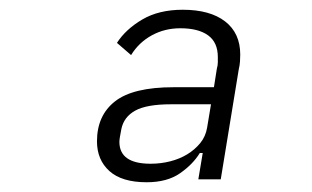

<svg xmlns="http://www.w3.org/2000/svg" viewBox="-20 -730 640 394"><path d="M387 -362 396 -416H390Q376 -393 349.5 -374.5Q323 -356 281 -356Q230 -356 204.5 -379Q179 -402 179 -440Q179 -493 216 -522Q253 -551 336 -551H419L425 -589Q427 -596 427 -602Q427 -608 427 -613Q427 -643 407 -657.5Q387 -672 350 -672Q318 -672 291.5 -657.5Q265 -643 249 -617L220 -642Q238 -670 272 -690Q306 -710 355 -710Q411 -710 442 -686Q473 -662 473 -618Q473 -612 472.5 -604Q472 -596 470 -588L433 -362ZM331 -516Q281 -516 257.5 -503Q234 -490 229 -465Q225 -445 225 -439Q225 -394 289 -394Q310 -394 329.5 -399Q349 -404 364.5 -413.5Q380 -423 391 -436.5Q402 -450 405 -468L413 -516Z"/></svg>

Font: IBM Plex Mono Light
Style: Italic
Weight: 300
Italic angle: -9°
Monospace: yes
Designer: Mike Abbink, Paul van der Laan, Pieter van Rosmalen
Foundry: Bold Monday
Version: Version 2.3